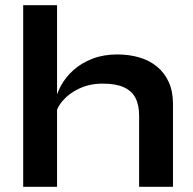

<svg xmlns="http://www.w3.org/2000/svg" viewBox="-20 -717 742 737"><path d="M514 0V-273Q514 -314 500 -341Q486 -368 455.5 -382Q425 -396 374 -396Q325 -396 285 -377.5Q245 -359 220 -329.5Q195 -300 192 -267L191 -322Q196 -355 214 -388Q232 -421 262 -448Q292 -475 334.5 -491.5Q377 -508 430 -508Q476 -508 515 -496.5Q554 -485 583 -461Q612 -437 628 -401.5Q644 -366 644 -318V0ZM69 0V-697H199V0Z"/></svg>

Font: Syne
Style: Bold
Weight: 700
Designer: Lucas Descroix
Foundry: Bonjour Monde
Version: Version 2.200